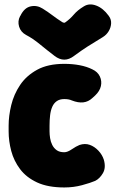

<svg xmlns="http://www.w3.org/2000/svg" viewBox="-20 -803 509 845"><path d="M263 22Q191 22 143.5 0Q96 -22 68.5 -58.5Q41 -95 29.5 -138.5Q18 -182 18 -225V-250Q18 -293 29.5 -340.5Q41 -388 68.5 -429Q96 -470 143.5 -496Q191 -522 263 -522Q299 -522 330.5 -516Q362 -510 386 -498Q410 -487 419.5 -466.5Q429 -446 424 -424Q419 -402 399 -383L387 -372Q369 -355 346.5 -352.5Q324 -350 296 -361Q283 -367 263 -367Q243 -367 230 -358Q217 -349 210 -333Q203 -317 200.5 -295.5Q198 -274 198 -250V-225Q198 -211 200.5 -195Q203 -179 210 -165Q217 -151 229.5 -142Q242 -133 263 -133Q277 -133 296 -146Q315 -159 330 -165Q354 -173 375 -165.5Q396 -158 413 -140Q430 -122 437 -100Q447 -65 433 -41Q419 -17 399 -7Q378 2 341 12Q304 22 263 22ZM460 -731Q470 -717 469 -699.5Q468 -682 458.5 -666Q449 -650 433 -640Q393 -616 365 -598Q337 -580 306 -557Q263 -524 220 -557Q186 -583 155 -608.5Q124 -634 95 -649Q71 -662 64 -686Q57 -710 68 -731L70 -734Q87 -769 115 -775Q143 -781 168 -765Q192 -750 211 -735.5Q230 -721 255 -705Q258 -704 261 -703Q264 -702 268 -705Q289 -720 305 -739Q321 -758 349 -775Q373 -790 403.5 -778.5Q434 -767 458 -734Z"/></svg>

Font: Winky Sans ExtraBold
Style: Regular
Weight: 800
Designer: Simon Atzbach
Foundry: typofactur
Version: Version 1.205